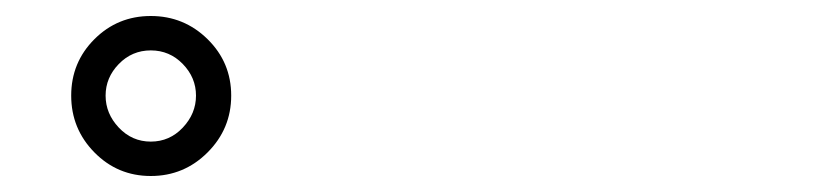

<svg xmlns="http://www.w3.org/2000/svg" viewBox="-20 -825 1040 240"><path d="M269 -705.5Q269 -747 239.5 -776Q210 -805 168.5 -805Q127 -805 98 -776Q69 -747 69 -705.5Q69 -664 98 -634.5Q127 -605 168.5 -605Q210 -605 239.5 -634.5Q269 -664 269 -705.5ZM168.5 -648Q145 -648 128.5 -665.5Q112 -683 112 -705.5Q112 -728 128.5 -745Q145 -762 168.5 -762Q192 -762 208.5 -745Q225 -728 225 -705.5Q225 -683 208.5 -665.5Q192 -648 168.5 -648Z"/></svg>

Font: LXGW WenKai TC
Style: Regular
Weight: 400
Designer: LXGW / Fontworks Inc.
Foundry: LXGW / Fontworks Inc.
Version: Version 1.330